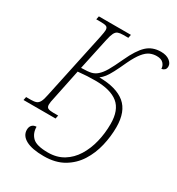

<svg xmlns="http://www.w3.org/2000/svg" viewBox="-243 -856 1149 1245"><g transform="rotate(30 331.5 -233.5)"><path d="M274 250Q186 250 140 225Q94 200 94 156Q94 134 106 121Q118 108 139 108Q139 156 169.5 186Q200 216 286 216Q352 216 401 186Q450 156 482 104.5Q514 53 530 -12Q546 -77 546 -148Q546 -251 490 -296.5Q434 -342 320 -342Q289 -342 259 -340.5Q229 -339 191 -335L144 -108Q140 -92 138 -79Q136 -66 136 -57Q136 -37 148.5 -31Q161 -25 187 -25H224L219 0H-21L-16 -25H20Q45 -25 59.5 -30.5Q74 -36 83.5 -54Q93 -72 100 -109L206 -606Q210 -627 212 -639Q214 -651 214 -658Q214 -678 201.5 -683.5Q189 -689 162 -689H126L131 -714H371L366 -689H329Q304 -689 289.5 -683.5Q275 -678 266 -660Q257 -642 249 -605L198 -367Q251 -368 274 -374Q297 -380 315 -396Q337 -415 357 -449Q377 -483 409 -552Q449 -639 490.5 -678Q532 -717 596 -717Q636 -717 660 -699Q684 -681 684 -658Q684 -640 674 -631.5Q664 -623 652 -622Q652 -644 636 -661.5Q620 -679 586 -679Q559 -679 535.5 -668.5Q512 -658 488.5 -629Q465 -600 439 -546Q413 -489 395.5 -456Q378 -423 364 -405Q350 -387 332 -373Q460 -372 524.5 -318.5Q589 -265 589 -148Q589 -79 572.5 -8.5Q556 62 519 120.5Q482 179 421.5 214.5Q361 250 274 250Z"/></g></svg>

Font: Noto Serif ExtraLight
Style: Italic
Weight: 200
Italic angle: -12°
Designer: Monotype Design Team
Foundry: Monotype Imaging Inc.
Version: Version 2.014; ttfautohint (v1.8.4.7-5d5b)